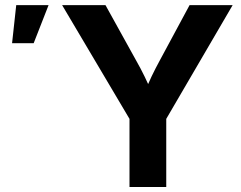

<svg xmlns="http://www.w3.org/2000/svg" viewBox="-20 -748 964 768"><path d="M498 0V-272.5L228.5 -727.5H401.9L524.9 -505.4Q543 -473.6 558.3 -442.1Q573.7 -410.6 589.4 -373H556.6Q571.3 -410.6 586.4 -442.4Q601.6 -474.1 618.7 -505.4L738.3 -727.5H910.6L645 -272.5V0ZM28.3 -575.2 44.9 -727.5H174.3L114.7 -575.2Z"/></svg>

Font: Inter 24pt
Style: Bold
Weight: 700
Designer: Rasmus Andersson
Foundry: rsms
Version: Version 4.001;git-66647c0bb